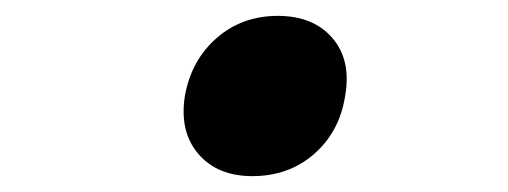

<svg xmlns="http://www.w3.org/2000/svg" viewBox="-20 -487 640 242"><path d="M298 -265Q254 -265 230 -293Q206 -321 213 -366Q221 -411 253 -439Q285 -467 330 -467Q375 -467 399 -439Q423 -411 415 -366Q408 -321 376 -293Q344 -265 298 -265Z"/></svg>

Font: JetBrains Mono ExtraBold
Style: Italic
Weight: 800
Italic angle: -9°
Monospace: yes
Designer: Philipp Nurullin, Konstantin Bulenkov
Foundry: JetBrains
Version: Version 2.305; ttfautohint (v1.8.4.7-5d5b)